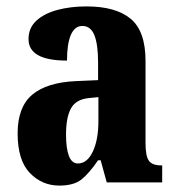

<svg xmlns="http://www.w3.org/2000/svg" viewBox="-20 -569 549 599"><path d="M165 10Q111 10 73 -29.5Q35 -69 35 -153Q35 -235 80.5 -273.5Q126 -312 218 -316L286 -319V-374Q286 -430 274.5 -459Q263 -488 237 -488Q213 -488 201 -460Q189 -432 189 -380Q69 -380 69 -447Q69 -482 93.5 -504.5Q118 -527 159 -538Q200 -549 250 -549Q341 -549 387.5 -510.5Q434 -472 434 -379V-123Q434 -82 444.5 -67.5Q455 -53 483 -53H486V0H313L294 -69H286Q258 -28 234 -9Q210 10 165 10ZM223 -59Q252 -59 269.5 -96Q287 -133 287 -191V-266L257 -263Q217 -259 201.5 -231Q186 -203 186 -149Q186 -106 195 -82.5Q204 -59 223 -59Z"/></svg>

Font: Noto Serif Tamil ExtraCondensed ExtraBold
Style: Italic
Weight: 800
Width: 2
Italic angle: -12°
Designer: Indian Type Foundry, Tom Grace, and the Monotype Design Team
Foundry: Monotype Imaging Inc.
Version: Version 2.003; ttfautohint (v1.8.4.7-5d5b)